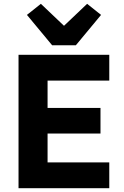

<svg xmlns="http://www.w3.org/2000/svg" viewBox="-20 -985 647 1005"><path d="M377 -748 509 -907 436 -965 315 -850 194 -965 121 -907 253 -748ZM552 0V-135H229V-286H506V-420H229V-563H552V-698H77V0Z"/></svg>

Font: LVC Sans
Style: Bold
Weight: 700
Designer: Mike Abbink, Paul van der Laan, Pieter van Rosmalen
Foundry: Bold Monday
Version: Version 3.0